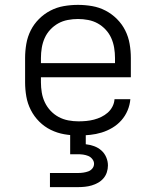

<svg xmlns="http://www.w3.org/2000/svg" viewBox="-20 -548 640 788"><path d="M302 8Q273 8 244 3Q215 -2 188.5 -15Q162 -28 141 -49Q120 -70 106.5 -96.5Q93 -123 88 -152Q83 -181 83 -210V-310Q83 -339 88 -368Q93 -397 106 -423Q119 -449 140 -470Q161 -491 187 -504.5Q213 -518 242 -523Q271 -528 300 -528Q329 -528 358 -523Q387 -518 413 -504.5Q439 -491 460 -470Q481 -449 494 -423Q507 -397 512 -368Q517 -339 517 -310V-231H148V-210Q148 -189 151.5 -168Q155 -147 164 -128Q173 -109 187.5 -93.5Q202 -78 220.5 -68Q239 -58 260 -54Q281 -50 302 -50Q318 -50 334 -51.5Q350 -53 365.5 -57Q381 -61 395.5 -68Q410 -75 422 -85.5Q434 -96 441.5 -110.5Q449 -125 450 -141H515Q513 -117 503.5 -94.5Q494 -72 478 -54Q462 -36 441 -23.5Q420 -11 397 -4Q374 3 350 5.5Q326 8 302 8ZM452 -289V-310Q452 -331 448.5 -352Q445 -373 436.5 -392Q428 -411 413.5 -426.5Q399 -442 381 -452Q363 -462 342 -466Q321 -470 300 -470Q279 -470 258 -466Q237 -462 219 -452Q201 -442 186.5 -426.5Q172 -411 163.5 -392Q155 -373 151.5 -352Q148 -331 148 -310V-289ZM185 220V162H300Q311 162 321.5 160.5Q332 159 342 155.5Q352 152 359 143.5Q366 135 366 124Q366 114 359 105Q352 96 342 92Q332 88 321.5 86.5Q311 85 300 85H268V0H332V44Q350 46 366.5 52Q383 58 396 69.5Q409 81 416 97.5Q423 114 423 131Q423 145 418.5 159Q414 173 404.5 184Q395 195 382.5 202Q370 209 356.5 213Q343 217 328.5 218.5Q314 220 300 220Z"/></svg>

Font: Iosevka SS04 Light Extended
Style: Regular
Weight: 300
Width: 7
Monospace: yes
Designer: Belleve Invis
Foundry: Belleve Invis
Version: Version 19.0.0; ttfautohint (v1.8.4)